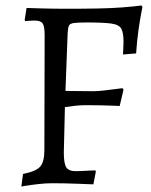

<svg xmlns="http://www.w3.org/2000/svg" viewBox="-20 -669 552 701"><path d="M58 12 64 -34Q111 -43 126.5 -60.5Q142 -78 142 -120L143 -540Q143 -572 136 -583Q129 -594 106 -594Q97 -594 84.5 -593Q72 -592 72 -592L70 -596L77 -640Q77 -640 90 -639.5Q103 -639 124 -638.5Q145 -638 169.5 -637.5Q194 -637 216 -637Q285 -637 336 -638Q387 -639 426.5 -642Q466 -645 497 -649L500 -643Q500 -643 495.5 -620Q491 -597 485.5 -558.5Q480 -520 477 -474L429 -470Q429 -470 430 -488Q431 -506 431 -516Q431 -549 423 -564Q415 -579 386.5 -583Q358 -587 297 -587Q265 -587 250 -585Q235 -583 231.5 -575Q228 -567 227 -548L219 -337L322 -336Q338 -336 362.5 -339Q387 -342 407 -344.5Q427 -347 427 -347L431 -342L417 -282Q417 -282 396 -283Q375 -284 346.5 -284.5Q318 -285 294 -285Q272 -285 251 -282.5Q230 -280 217 -278L213 -112Q213 -72 222 -58Q231 -44 257 -44Q267 -44 284 -45Q301 -46 314.5 -46.5Q328 -47 328 -47L330 -43L321 4Q321 4 305.5 3.5Q290 3 266.5 2Q243 1 217.5 0.5Q192 0 172 0Q147 0 120.5 3Q94 6 76 9Q58 12 58 12Z"/></svg>

Font: Alegreya
Style: Regular
Weight: 400
Designer: Juan Pablo del Peral
Foundry: Huerta Tipografica
Version: Version 2.009